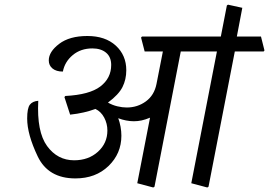

<svg xmlns="http://www.w3.org/2000/svg" viewBox="-20 -809 1174 838"><path d="M1134.3 -588.9 1130.9 -584.5H1004.9L890.1 5.9L884.8 9.3L814.9 -9.3L926.8 -584.5H769L654.3 5.9L648.9 9.3L579.1 -9.3L634.8 -295.4Q615.2 -287.1 598.1 -283.4Q581.1 -279.8 564.5 -279.8Q547.9 -279.8 530.3 -283.2Q512.7 -286.6 496.1 -293Q502.4 -276.4 506.1 -256.1Q509.8 -235.8 509.8 -216.8Q509.8 -138.7 453.6 -84.5Q397.5 -30.3 309.1 -30.3Q190.4 -30.3 144.5 -126.5Q98.6 -222.7 98.6 -291.5Q98.6 -336.9 110.4 -352.1Q122.1 -367.2 147 -369.1Q140.1 -233.9 185.5 -171.6Q231 -109.4 303.7 -109.4Q366.2 -109.4 407.5 -146.7Q448.7 -184.1 448.7 -239.3Q448.7 -269.5 434.8 -295.7Q420.9 -321.8 396.5 -333.5Q373 -324.7 345.5 -318.4Q317.9 -312 286.1 -308.6L261.2 -385.3L265.1 -390.1Q370.6 -395.5 418 -431.6Q465.3 -467.8 465.3 -525.4Q465.3 -560.5 442.9 -579.1Q420.4 -597.7 383.3 -597.7Q332.5 -597.7 297.6 -568.6Q262.7 -539.6 254.4 -496.6Q225.6 -496.6 209.2 -510Q192.9 -523.4 192.9 -545.4Q192.9 -583 238 -617.4Q283.2 -651.9 361.3 -651.9Q439.5 -651.9 485.4 -609.9Q531.2 -567.9 531.2 -502.4Q531.2 -461.9 514.6 -429Q498 -396 451.2 -361.3Q470.7 -350.1 492.2 -345Q513.7 -339.8 533.2 -339.8Q580.1 -339.8 616.7 -366.5Q653.3 -393.1 663.1 -442.9L690.9 -584.5H611.3L595.7 -645L599.6 -649.4H943.8L970.2 -785.2L975.1 -788.6L1037.6 -774.9L1013.7 -649.4H1119.1Z"/></svg>

Font: Sitara
Style: Italic
Weight: 400
Italic angle: -11°
Designer: Neelakash Kshetrimayum
Foundry: Neelakash Kshetrimayum
Version: Version 1.000;PS Version 1.000;PS 1.0;hotconv 1.;hotconv 1.0